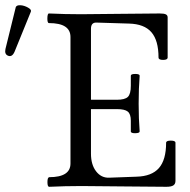

<svg xmlns="http://www.w3.org/2000/svg" viewBox="-20 -718 733 741"><path d="M36.1 -518.1Q26.9 -497.1 11.7 -502.7Q-3.4 -508.3 1 -528.8L41 -690.9Q44.9 -698.7 59.3 -697.8Q73.7 -696.8 88.1 -688.7Q102.5 -680.7 99.1 -672.9ZM169.9 2.9Q163.1 2.9 163.1 -15.1Q163.1 -33.2 169.9 -34.2Q252 -34.2 252 -86.9V-575.2Q252 -628.9 168.9 -628.9Q162.6 -628.9 162.8 -647.5Q163.1 -666 168.9 -666Q230.5 -663.1 292 -663.1Q343.3 -663.1 444.6 -664.6Q545.9 -666 596.2 -666Q612.8 -666 619.9 -662.6Q627 -659.2 627 -650.9V-496.1Q627 -486.8 609.4 -486.8Q591.8 -486.8 591.8 -496.1Q591.8 -562 564.2 -593.8Q536.6 -625.5 478 -627L351.1 -630.9Q331.1 -630.9 331.1 -606.9V-333H431.2Q461.9 -333 473.4 -344Q484.9 -355 484.9 -387.2V-425.8Q484.9 -432.6 502 -432.6Q519 -432.6 519 -425.8Q515.1 -377.4 515.1 -317.9Q515.1 -259.3 519 -210.9Q519 -204.1 502 -203.9Q484.9 -203.6 484.9 -210.9V-252Q484.9 -277.8 473.1 -287.4Q461.4 -296.9 431.2 -296.9H331.1V-125Q331.1 -82.5 350.8 -56.9Q370.6 -31.2 400.9 -32.2L506.8 -36.1Q565.4 -37.6 593.3 -69.3Q621.1 -101.1 621.1 -167Q621.1 -175.3 639.2 -175.3Q657.2 -175.3 657.2 -167V-20Q657.2 -7.8 648.9 -2.4Q640.6 2.9 622.1 2.9Q567.4 2.9 457.8 1.5Q348.1 0 293.9 0Q231.4 0 169.9 2.9Z"/></svg>

Font: Junicode SmCond
Style: Regular
Weight: 400
Width: 4
Designer: Peter S. Baker
Version: Version 2.206